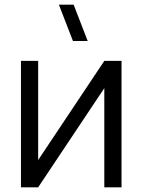

<svg xmlns="http://www.w3.org/2000/svg" viewBox="-20 -800 609 820"><path d="M354.5 -625 294.5 -780H231.5L291.5 -625ZM425.5 -540 143 -116.5V-540H69.5V0H143L425.5 -423.5V0H499V-540Z"/></svg>

Font: Vela Sans
Style: Regular
Weight: 400
Designer: Principal design: Mikhail Sharanda - project Manrope.
Design modification: Ravid Balaliev
Foundry: Mikhail Sharanda
Version: Version 1.001